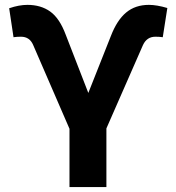

<svg xmlns="http://www.w3.org/2000/svg" viewBox="-20 -757 714 777"><path d="M410.6 0H261.2V-235.8L114.3 -574.7Q100.1 -608.4 64.9 -608.4Q48.3 -608.4 34.7 -606.4L17.1 -723.6Q57.1 -737.3 90.8 -737.3Q145.5 -737.3 183.3 -710.2Q221.2 -683.1 246.1 -616.2L337.4 -380.9L428.7 -611.3Q453.6 -675.8 490.7 -706.5Q527.8 -737.3 582.5 -737.3Q614.3 -737.3 657.2 -724.6L638.7 -606.4Q625 -608.4 608.9 -608.4Q574.2 -608.4 558.6 -574.7L410.6 -237.3Z"/></svg>

Font: Inter Tight Stencil
Style: Bold
Weight: 700
Designer: Rasmus Andersson
Foundry: rsms
Version: Version 3.004;Glyphs 3.1.2 (3151)